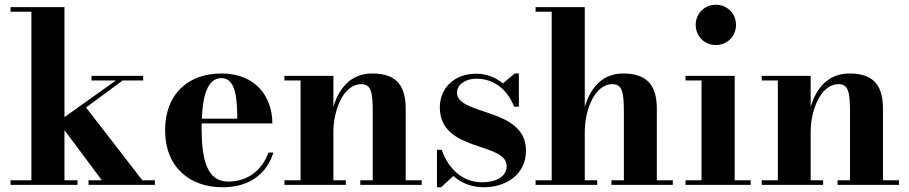

<svg xmlns="http://www.w3.org/2000/svg" viewBox="-20 -780 3836 810"><path d="M24.5 -19.5V0H307V-19.5H252V-231L409.5 -19.5H353.5V0H633.5V-19.5H580.5L343 -326.5L497.5 -440.5H584V-460H366V-440.5H469L252 -286V-750H24.5V-730.5H112.5V-19.5Z M1133.5 -136.5H1112.5C1087.5 -65 1027.5 -14 942.5 -14C851.5 -14 830.5 -111 830.5 -240C830.5 -246.5 830.5 -253 831 -259.5H1129C1129 -368.5 1061.5 -470 914.5 -470C775 -470 676.5 -385 676.5 -230C676.5 -75 780 10 919 10C1039 10 1107.5 -53 1133.5 -136.5ZM914.5 -450.5C976 -450.5 980.5 -359 981 -279.5H831.5C835.5 -375.5 855 -450.5 914.5 -450.5Z M1180 -19.5V0H1439V-19.5H1386.5V-223.5C1386.5 -315 1428.5 -425 1504 -425C1545.5 -425 1552.5 -391 1552.5 -307V-19.5H1500V0H1759V-19.5H1691.5V-319.5C1691.5 -406.5 1663.5 -470 1550.5 -470C1456 -470 1408 -402.5 1386.5 -329V-460H1180V-440.5H1248V-19.5Z M1841 10 1892.5 -37.5C1926.5 -7.5 1970.5 10 2021 10C2111.5 10 2199 -41 2199 -145C2199 -327.5 1908 -291.5 1908 -389C1908 -424 1944.5 -448 1989.5 -448C2075.5 -448 2126.5 -388.5 2149 -330H2169V-470H2151.5L2101.5 -428C2072.5 -452.5 2034.5 -469 1989 -469C1894 -469 1835.5 -406 1835.5 -327C1835.5 -136.5 2117.5 -182.5 2117.5 -79C2117.5 -35 2072.5 -11 2014.5 -11C1934.5 -11 1873.5 -63 1843.5 -148H1823.5V10Z M2239.5 -19.5V0H2499.5V-19.5H2447V-223.5C2447 -315 2488 -425 2563.5 -425C2605 -425 2612 -391 2612 -307V-19.5H2559.5V0H2818.5V-19.5H2751V-319.5C2751 -406.5 2722 -470 2609 -470C2516 -470 2468.5 -402.5 2447 -329V-750H2239.5V-730.5H2307.5V-19.5Z M2915 -675C2915 -627 2952 -590 3000 -590C3048 -590 3085 -627 3085 -675C3085 -723 3048 -760 3000 -760C2952 -760 2915 -723 2915 -675ZM2872 -19.5V0H3147V-19.5H3079.5V-460H2872V-440.5H2939.5V-19.5Z M3193.5 -19.5V0H3452.5V-19.5H3400V-223.5C3400 -315 3442 -425 3517.5 -425C3559 -425 3566 -391 3566 -307V-19.5H3513.5V0H3772.5V-19.5H3705V-319.5C3705 -406.5 3677 -470 3564 -470C3469.5 -470 3421.5 -402.5 3400 -329V-460H3193.5V-440.5H3261.5V-19.5Z"/></svg>

Font: Bodoni* 11pt
Style: Bold
Weight: 700
Version: Version 2.3